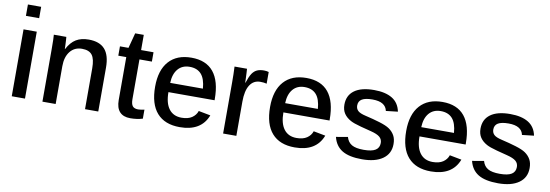

<svg xmlns="http://www.w3.org/2000/svg" viewBox="-55 -1104 4278 1493"><g transform="rotate(10 2084.0 -358.0)"><path d="M172.4 -724.6V-634.8H67.9V-724.6ZM172.4 -528.3V0H67.9V-528.3Z M414.6 -298.3V0H310.1V-413.6Q310.1 -459 309.3 -486.6Q308.6 -514.2 307.1 -528.3H405.8Q406.7 -520 407.7 -503.4Q408.7 -486.8 409.4 -467.8Q410.2 -448.7 410.6 -433.1H412.1Q441.9 -489.7 482.4 -513.9Q522.9 -538.1 581.5 -538.1Q667.5 -538.1 709.2 -491.2Q751 -444.3 751 -346.7V0H646.5V-322.3Q646.5 -396 622.6 -427.2Q598.6 -458.5 542.5 -458.5Q483.9 -458.5 449.2 -415.3Q414.6 -372.1 414.6 -298.3Z M1102.1 -5.4Q1057.1 8.3 1004.4 8.3Q949.2 8.3 920.7 -22.7Q892.1 -53.7 892.1 -115.7V-454.6H829.1V-528.3H896.5L928.2 -648.4H996.1V-528.3H1094.2V-454.6H996.1V-141.1Q996.1 -102.5 1009.3 -86.2Q1022.5 -69.8 1053.2 -69.8Q1068.8 -69.8 1102.1 -76.7Z M1262.2 -243.2Q1262.2 -156.7 1296.9 -110.8Q1331.5 -64.9 1397 -64.9Q1447.3 -64.9 1478 -85.4Q1508.8 -106 1520 -139.6L1614.3 -121.6Q1564 9.8 1395 9.8Q1276.9 9.8 1214.8 -60.3Q1152.8 -130.4 1152.8 -267.1Q1152.8 -397.9 1215.3 -468Q1277.8 -538.1 1393.1 -538.1Q1508.8 -538.1 1567.6 -466.1Q1626.5 -394 1626.5 -252V-243.2ZM1521.5 -316.4Q1515.6 -393.6 1483.2 -429.7Q1450.7 -465.8 1391.6 -465.8Q1333 -465.8 1299.3 -426.3Q1265.6 -386.7 1263.2 -316.4Z M1841.3 -270V0H1736.8V-404.8Q1736.8 -438 1736.1 -468.3Q1735.4 -498.5 1733.9 -528.3H1832.5Q1833.5 -511.7 1834.5 -494.6Q1835.4 -477.5 1835.9 -462.4Q1836.4 -447.3 1836.9 -435.8Q1837.4 -424.3 1837.4 -418.9H1839.4Q1855.5 -468.8 1872.6 -494.6Q1889.2 -518.6 1911.1 -528.3Q1933.1 -538.1 1965.3 -538.1Q1985.8 -538.1 2002.9 -532.7V-440.4Q1981 -446.3 1952.1 -446.3Q1898.9 -446.3 1870.1 -401.1Q1841.3 -356 1841.3 -270Z M2169.9 -243.2Q2169.9 -156.7 2204.6 -110.8Q2239.3 -64.9 2304.7 -64.9Q2355 -64.9 2385.7 -85.4Q2416.5 -106 2427.7 -139.6L2522 -121.6Q2471.7 9.8 2302.7 9.8Q2184.6 9.8 2122.6 -60.3Q2060.5 -130.4 2060.5 -267.1Q2060.5 -397.9 2123 -468Q2185.5 -538.1 2300.8 -538.1Q2416.5 -538.1 2475.3 -466.1Q2534.2 -394 2534.2 -252V-243.2ZM2429.2 -316.4Q2423.3 -393.6 2390.9 -429.7Q2358.4 -465.8 2299.3 -465.8Q2240.7 -465.8 2207 -426.3Q2173.3 -386.7 2170.9 -316.4Z M3056.2 -148.9Q3056.2 -73.2 2997.6 -31.7Q2939 9.8 2834.5 9.8Q2732.4 9.8 2677.5 -23.4Q2622.6 -56.6 2605.5 -126.5L2697.3 -142.6Q2708.5 -102.1 2740.2 -83.5Q2772 -64.9 2834.5 -64.9Q2898.4 -64.9 2927.7 -83.5Q2957 -102.1 2957 -140.1Q2957 -169.4 2935.8 -187.3Q2914.6 -205.1 2865.7 -217.3Q2814.9 -230 2782.5 -238.8Q2750 -247.6 2730.7 -254.6Q2711.4 -261.7 2699.7 -268.1Q2664.6 -287.1 2645.5 -315.4Q2626.5 -343.8 2626.5 -385.3Q2626.5 -458.5 2680.2 -497.8Q2733.9 -537.1 2835.4 -537.1Q2925.3 -537.1 2978.8 -504.4Q3032.2 -471.7 3045.9 -403.3L2952.6 -392.6Q2945.8 -426.8 2916.7 -444.6Q2887.7 -462.4 2835.4 -462.4Q2779.3 -462.4 2752.4 -446.3Q2725.6 -430.2 2725.6 -396Q2725.6 -370.6 2742.4 -354.5Q2759.3 -338.4 2804.7 -328.1Q2865.7 -314 2918.7 -297.9Q2971.7 -281.7 2997.1 -264.2Q3025.4 -244.6 3040.8 -217Q3056.2 -189.5 3056.2 -148.9Z M3244.6 -243.2Q3244.6 -156.7 3279.3 -110.8Q3314 -64.9 3379.4 -64.9Q3429.7 -64.9 3460.4 -85.4Q3491.2 -106 3502.4 -139.6L3596.7 -121.6Q3546.4 9.8 3377.4 9.8Q3259.3 9.8 3197.3 -60.3Q3135.3 -130.4 3135.3 -267.1Q3135.3 -397.9 3197.8 -468Q3260.3 -538.1 3375.5 -538.1Q3491.2 -538.1 3550 -466.1Q3608.9 -394 3608.9 -252V-243.2ZM3503.9 -316.4Q3498 -393.6 3465.6 -429.7Q3433.1 -465.8 3374 -465.8Q3315.4 -465.8 3281.7 -426.3Q3248 -386.7 3245.6 -316.4Z M4130.9 -148.9Q4130.9 -73.2 4072.3 -31.7Q4013.7 9.8 3909.2 9.8Q3807.1 9.8 3752.2 -23.4Q3697.3 -56.6 3680.2 -126.5L3772 -142.6Q3783.2 -102.1 3814.9 -83.5Q3846.7 -64.9 3909.2 -64.9Q3973.1 -64.9 4002.4 -83.5Q4031.7 -102.1 4031.7 -140.1Q4031.7 -169.4 4010.5 -187.3Q3989.3 -205.1 3940.4 -217.3Q3889.6 -230 3857.2 -238.8Q3824.7 -247.6 3805.4 -254.6Q3786.1 -261.7 3774.4 -268.1Q3739.3 -287.1 3720.2 -315.4Q3701.2 -343.8 3701.2 -385.3Q3701.2 -458.5 3754.9 -497.8Q3808.6 -537.1 3910.2 -537.1Q4000 -537.1 4053.5 -504.4Q4106.9 -471.7 4120.6 -403.3L4027.3 -392.6Q4020.5 -426.8 3991.5 -444.6Q3962.4 -462.4 3910.2 -462.4Q3854 -462.4 3827.1 -446.3Q3800.3 -430.2 3800.3 -396Q3800.3 -370.6 3817.1 -354.5Q3834 -338.4 3879.4 -328.1Q3940.4 -314 3993.4 -297.9Q4046.4 -281.7 4071.8 -264.2Q4100.1 -244.6 4115.5 -217Q4130.9 -189.5 4130.9 -148.9Z"/></g></svg>

Font: Arimo Medium
Style: Regular
Weight: 500
Designer: Steve Matteson
Foundry: Monotype Imaging Inc.
Version: Version 1.33